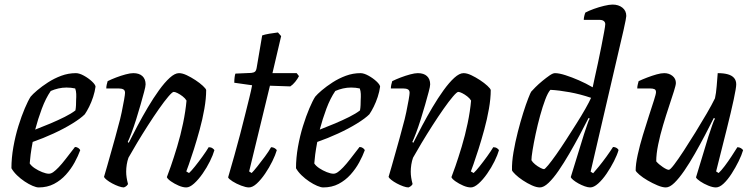

<svg xmlns="http://www.w3.org/2000/svg" viewBox="-20 -820 3300 840"><path d="M149 0Q139 0 122.5 -7Q106 -14 88 -26Q70 -38 54.5 -53Q39 -68 30 -84Q30 -129 38.5 -177Q47 -225 60.5 -268.5Q74 -312 88.5 -346Q103 -380 114 -397Q123 -408 143 -425Q163 -442 190 -459.5Q217 -477 248 -488.5Q279 -500 312 -500Q327 -500 347 -489Q367 -478 382 -464Q397 -450 398 -441Q395 -419 387.5 -396Q380 -373 370 -353Q360 -333 351 -320Q333 -302 296.5 -279.5Q260 -257 214.5 -236Q169 -215 123 -199Q117 -167 114 -144Q111 -121 110 -105Q117 -94 132 -84Q147 -74 164.5 -67Q182 -60 194 -60Q203 -60 213 -67Q223 -74 236.5 -88Q250 -102 267 -124Q284 -146 308 -177Q316 -177 322.5 -172.5Q329 -168 331 -163Q322 -138 306.5 -109.5Q291 -81 268.5 -56Q246 -31 216.5 -15.5Q187 0 149 0ZM134 -253Q168 -266 201 -280Q234 -294 263 -308.5Q292 -323 310 -337Q312 -348 312.5 -360Q313 -372 313 -382Q314 -396 313.5 -409Q313 -422 309 -433Q300 -435 290.5 -436Q281 -437 271 -437Q253 -437 235.5 -433Q218 -429 202 -422Q180 -390 163 -344.5Q146 -299 134 -253Z M522 0Q513 0 499 -5Q485 -10 471 -17.5Q457 -25 447 -33Q437 -41 435 -46Q440 -61 449 -94Q458 -127 471 -172Q484 -217 497 -267Q506 -298 512.5 -329.5Q519 -361 523 -384Q527 -407 527 -414Q527 -425 519.5 -429Q512 -433 499 -433H445Q445 -441 447 -450Q449 -459 451 -465Q467 -473 488 -481Q509 -489 529.5 -494.5Q550 -500 563 -500Q589 -500 603 -487Q617 -474 617 -451Q617 -442 610.5 -418Q604 -394 595 -362Q586 -330 575.5 -297Q565 -264 555 -237.5Q545 -211 539 -199L543 -195Q560 -229 581.5 -269.5Q603 -310 627 -350.5Q651 -391 675.5 -425Q700 -459 722.5 -479.5Q745 -500 763 -500Q778 -500 797 -491Q816 -482 835 -469.5Q854 -457 867.5 -444.5Q881 -432 882 -426Q882 -389 874 -343.5Q866 -298 853.5 -252.5Q841 -207 828.5 -167.5Q816 -128 806.5 -101.5Q797 -75 795 -70L807 -63Q817 -72 833 -92Q849 -112 866 -135.5Q883 -159 893 -176Q903 -176 909.5 -171.5Q916 -167 918 -163Q912 -142 898.5 -114.5Q885 -87 866.5 -60.5Q848 -34 829 -17Q810 0 795 0Q780 0 761.5 -8Q743 -16 728 -26.5Q713 -37 710 -45Q715 -57 727.5 -93Q740 -129 755 -178.5Q770 -228 781 -281Q792 -334 796 -380Q790 -390 779 -398.5Q768 -407 757 -412.5Q746 -418 740 -418Q734 -418 716.5 -397.5Q699 -377 675.5 -343.5Q652 -310 627 -271Q602 -232 579.5 -194.5Q557 -157 542 -130Q537 -116 534.5 -100Q532 -84 532 -69Q532 -56 534 -43Q536 -30 540 -15Q539 -12 534.5 -7.5Q530 -3 522 0Z M1069 0Q1056 0 1035 -8Q1014 -16 997.5 -26.5Q981 -37 978 -44Q992 -92 1005.5 -140Q1019 -188 1031 -234Q1043 -280 1053 -320.5Q1063 -361 1071 -393Q1079 -425 1083 -447L1005 -458Q1005 -471 1006.5 -482.5Q1008 -494 1010 -498L1079 -501Q1090 -502 1095.5 -506.5Q1101 -511 1103 -524L1127 -665Q1138 -669 1158 -672.5Q1178 -676 1196 -678L1210 -662L1172 -500H1278L1288 -487Q1282 -475 1271.5 -462Q1261 -449 1250 -442L1161 -445L1070 -70L1081 -63Q1090 -72 1106 -92Q1122 -112 1139 -135Q1156 -158 1166 -176Q1175 -176 1182 -171.5Q1189 -167 1191 -163Q1185 -142 1171.5 -114.5Q1158 -87 1140 -60.5Q1122 -34 1103.5 -17Q1085 0 1069 0Z M1394 0Q1384 0 1367.5 -7Q1351 -14 1333 -26Q1315 -38 1299.5 -53Q1284 -68 1275 -84Q1275 -129 1283.5 -177Q1292 -225 1305.5 -268.5Q1319 -312 1333.5 -346Q1348 -380 1359 -397Q1368 -408 1388 -425Q1408 -442 1435 -459.5Q1462 -477 1493 -488.5Q1524 -500 1557 -500Q1572 -500 1592 -489Q1612 -478 1627 -464Q1642 -450 1643 -441Q1640 -419 1632.5 -396Q1625 -373 1615 -353Q1605 -333 1596 -320Q1578 -302 1541.5 -279.5Q1505 -257 1459.5 -236Q1414 -215 1368 -199Q1362 -167 1359 -144Q1356 -121 1355 -105Q1362 -94 1377 -84Q1392 -74 1409.5 -67Q1427 -60 1439 -60Q1448 -60 1458 -67Q1468 -74 1481.5 -88Q1495 -102 1512 -124Q1529 -146 1553 -177Q1561 -177 1567.5 -172.5Q1574 -168 1576 -163Q1567 -138 1551.5 -109.5Q1536 -81 1513.5 -56Q1491 -31 1461.5 -15.5Q1432 0 1394 0ZM1379 -253Q1413 -266 1446 -280Q1479 -294 1508 -308.5Q1537 -323 1555 -337Q1557 -348 1557.5 -360Q1558 -372 1558 -382Q1559 -396 1558.5 -409Q1558 -422 1554 -433Q1545 -435 1535.5 -436Q1526 -437 1516 -437Q1498 -437 1480.5 -433Q1463 -429 1447 -422Q1425 -390 1408 -344.5Q1391 -299 1379 -253Z M1767 0Q1758 0 1744 -5Q1730 -10 1716 -17.5Q1702 -25 1692 -33Q1682 -41 1680 -46Q1685 -61 1694 -94Q1703 -127 1716 -172Q1729 -217 1742 -267Q1751 -298 1757.5 -329.5Q1764 -361 1768 -384Q1772 -407 1772 -414Q1772 -425 1764.5 -429Q1757 -433 1744 -433H1690Q1690 -441 1692 -450Q1694 -459 1696 -465Q1712 -473 1733 -481Q1754 -489 1774.5 -494.5Q1795 -500 1808 -500Q1834 -500 1848 -487Q1862 -474 1862 -451Q1862 -442 1855.5 -418Q1849 -394 1840 -362Q1831 -330 1820.5 -297Q1810 -264 1800 -237.5Q1790 -211 1784 -199L1788 -195Q1805 -229 1826.5 -269.5Q1848 -310 1872 -350.5Q1896 -391 1920.5 -425Q1945 -459 1967.5 -479.5Q1990 -500 2008 -500Q2023 -500 2042 -491Q2061 -482 2080 -469.5Q2099 -457 2112.5 -444.5Q2126 -432 2127 -426Q2127 -389 2119 -343.5Q2111 -298 2098.5 -252.5Q2086 -207 2073.5 -167.5Q2061 -128 2051.5 -101.5Q2042 -75 2040 -70L2052 -63Q2062 -72 2078 -92Q2094 -112 2111 -135.5Q2128 -159 2138 -176Q2148 -176 2154.5 -171.5Q2161 -167 2163 -163Q2157 -142 2143.5 -114.5Q2130 -87 2111.5 -60.5Q2093 -34 2074 -17Q2055 0 2040 0Q2025 0 2006.5 -8Q1988 -16 1973 -26.5Q1958 -37 1955 -45Q1960 -57 1972.5 -93Q1985 -129 2000 -178.5Q2015 -228 2026 -281Q2037 -334 2041 -380Q2035 -390 2024 -398.5Q2013 -407 2002 -412.5Q1991 -418 1985 -418Q1979 -418 1961.5 -397.5Q1944 -377 1920.5 -343.5Q1897 -310 1872 -271Q1847 -232 1824.5 -194.5Q1802 -157 1787 -130Q1782 -116 1779.5 -100Q1777 -84 1777 -69Q1777 -56 1779 -43Q1781 -30 1785 -15Q1784 -12 1779.5 -7.5Q1775 -3 1767 0Z M2342 0Q2327 0 2307 -9Q2287 -18 2267.5 -31Q2248 -44 2235 -56.5Q2222 -69 2220 -75Q2219 -110 2226.5 -154Q2234 -198 2245.5 -243Q2257 -288 2269 -326Q2281 -364 2291 -389.5Q2301 -415 2304 -419Q2309 -425 2322.5 -438.5Q2336 -452 2353 -466Q2370 -480 2384.5 -490Q2399 -500 2408 -500Q2426 -500 2454 -491Q2482 -482 2513 -468.5Q2544 -455 2573 -438Q2575 -449 2581.5 -478Q2588 -507 2596 -544Q2604 -581 2611 -617Q2618 -653 2623 -680Q2628 -707 2628 -714Q2628 -723 2621.5 -728Q2615 -733 2604 -733H2534Q2534 -741 2536.5 -751Q2539 -761 2541 -765Q2556 -773 2578 -781Q2600 -789 2623 -794.5Q2646 -800 2660 -800Q2686 -800 2703 -786.5Q2720 -773 2720 -750Q2720 -747 2717 -730.5Q2714 -714 2708 -688L2564 -69L2575 -62Q2584 -72 2600 -91.5Q2616 -111 2633 -134.5Q2650 -158 2662 -177Q2671 -177 2678 -172.5Q2685 -168 2686 -163Q2680 -142 2666 -114.5Q2652 -87 2634 -60.5Q2616 -34 2597 -17Q2578 0 2562 0Q2552 0 2538 -5Q2524 -10 2510.5 -17.5Q2497 -25 2488 -32.5Q2479 -40 2477 -45L2535 -233Q2543 -256 2549.5 -276Q2556 -296 2560 -301L2555 -304Q2538 -270 2516 -229Q2494 -188 2470.5 -147.5Q2447 -107 2424 -73.5Q2401 -40 2380 -20Q2359 0 2342 0ZM2360 -80Q2364 -80 2378.5 -97.5Q2393 -115 2413.5 -144Q2434 -173 2456.5 -208Q2479 -243 2501.5 -278.5Q2524 -314 2541 -344Q2558 -374 2566 -392Q2519 -408 2472.5 -416.5Q2426 -425 2388 -427Q2377 -415 2365.5 -384.5Q2354 -354 2343 -314Q2332 -274 2323.5 -234Q2315 -194 2310 -163Q2305 -132 2305 -119Q2310 -110 2321 -101Q2332 -92 2343.5 -86Q2355 -80 2360 -80Z M2893 0Q2878 0 2856.5 -9Q2835 -18 2813.5 -30.5Q2792 -43 2777.5 -55.5Q2763 -68 2761 -74Q2761 -102 2770 -143Q2779 -184 2792.5 -228.5Q2806 -273 2819 -313Q2832 -353 2841 -381Q2850 -409 2850 -417Q2850 -427 2843 -430Q2836 -433 2824 -433H2768Q2768 -442 2770.5 -451.5Q2773 -461 2774 -465Q2791 -473 2812 -481Q2833 -489 2852.5 -494.5Q2872 -500 2886 -500Q2907 -500 2922 -488Q2937 -476 2937 -457Q2937 -448 2928.5 -421Q2920 -394 2907 -355Q2894 -316 2881 -272.5Q2868 -229 2859.5 -187.5Q2851 -146 2851 -114Q2862 -101 2880 -89Q2898 -77 2906 -77Q2912 -77 2929.5 -100Q2947 -123 2971.5 -160.5Q2996 -198 3022.5 -241Q3049 -284 3072 -323.5Q3095 -363 3108 -390Q3113 -412 3115.5 -443.5Q3118 -475 3120 -500Q3146 -500 3164 -495Q3182 -490 3191.5 -479Q3201 -468 3201 -451Q3201 -436 3190 -384.5Q3179 -333 3159 -253Q3139 -173 3113 -70L3124 -63Q3135 -73 3150.5 -93.5Q3166 -114 3181 -137Q3196 -160 3206 -176Q3214 -176 3221 -172Q3228 -168 3231 -163Q3225 -142 3211.5 -114.5Q3198 -87 3181 -60.5Q3164 -34 3146 -17Q3128 0 3112 0Q3098 0 3078.5 -8Q3059 -16 3043.5 -26.5Q3028 -37 3025 -44L3079 -222Q3088 -249 3095.5 -271Q3103 -293 3108 -301L3103 -304Q3086 -270 3064.5 -229Q3043 -188 3020 -147.5Q2997 -107 2974 -73.5Q2951 -40 2930.5 -20Q2910 0 2893 0Z"/></svg>

Font: Texturina 12pt
Style: Italic
Weight: 400
Italic angle: -11°
Designer: Guillermo Torres Carreño
Foundry: Omnibus-Type
Version: Version 1.002